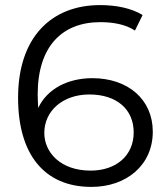

<svg xmlns="http://www.w3.org/2000/svg" viewBox="-20 -727 650 754"><path d="M336 -57C217 -57 154 -129 154 -205C154 -291 226 -356 331 -356C438 -356 505 -298 505 -207C505 -116 436 -57 336 -57ZM339 7C476 7 580 -78 580 -210C580 -337 482 -420 343 -420C247 -420 166 -379 130 -303C129 -323 128 -342 128 -356C128 -545 224 -640 374 -640C425 -640 474 -631 510 -607L540 -668C496 -695 436 -707 373 -707C182 -707 51 -581 51 -343C51 -122 153 7 339 7Z"/></svg>

Font: Montserrat-Alt1
Style: Regular
Weight: 400
Designer: Differentunic
Foundry: Differentunic
Version: Version 7.222